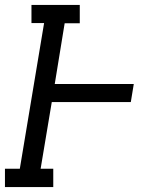

<svg xmlns="http://www.w3.org/2000/svg" viewBox="-30 -755 650 775"><path d="M-10 0V-74H50L148 -662H97V-735H292V-661H231L191 -416H510L498 -343H179L134 -74H185V0Z"/></svg>

Font: Iosevka Etoile Oblique
Style: Regular
Weight: 400
Italic angle: -9°
Designer: Belleve Invis
Foundry: Belleve Invis
Version: Version 15.5.2; ttfautohint (v1.8.4)